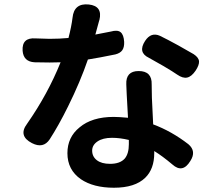

<svg xmlns="http://www.w3.org/2000/svg" viewBox="-20 -823 1020 900"><path d="M514 57Q418 57 359 17Q296 -27 296 -105Q296 -180 353 -226Q411 -275 513 -275Q536 -275 580 -271L574 -380L572 -427Q569 -490 630 -490Q693 -490 691 -427Q691 -417 691.5 -396.5Q692 -376 692 -365L698 -240Q784 -208 863 -147Q902 -114 872 -68Q836 -9 788 -52Q742 -91 703 -115V-105Q703 -31 661 10Q613 57 514 57ZM496 -55Q543 -55 565 -80Q584 -103 584 -147V-167Q542 -177 505 -177Q462 -177 437 -160Q412 -143 412 -117Q412 -89 434 -72Q456 -55 496 -55ZM130 -152Q64 -186 107 -243Q204 -382 264 -531L213 -530Q166 -530 142 -531Q90 -534 86 -585Q82 -648 147 -643Q193 -641 212 -641Q260 -641 301 -645Q315 -699 320 -740Q327 -809 396 -802Q462 -795 446 -729L445 -727L427 -661Q456 -666 499 -675Q531 -684 545.5 -672Q560 -660 562 -627Q563 -602 553.5 -588Q544 -574 521 -568Q443 -552 392 -544Q356 -439 299 -324Q255 -235 213 -170Q183 -125 130 -152ZM811 -473Q791 -487 747 -513Q711 -534 678 -552Q625 -577 660 -631Q688 -674 730 -655Q765 -638 816 -610Q845 -594 888 -569Q912 -553 913 -535Q914 -518 897 -492Q878 -464 857.5 -459.5Q837 -455 811 -473Z"/></svg>

Font: GenSenRounded2 TW B
Style: Regular
Weight: 700
Version: Version 2.000;PS 2;hotconv 16.6.51;makeotf.lib2.5.65220 DEVE